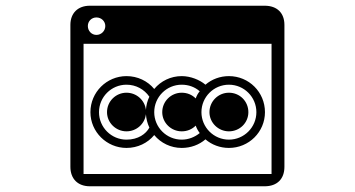

<svg xmlns="http://www.w3.org/2000/svg" viewBox="-20 -636 1240 671"><path d="M354 -244C354 -207 385 -177 422 -177C457 -177 486 -203 490 -237C491 -221 495 -205 502 -190C490 -168 463 -148 422 -148C369 -148 326 -191 326 -244C326 -297 369 -340 422 -340C455 -340 484 -324 502 -298C495 -284 491 -268 490 -252C486 -286 457 -312 422 -312C385 -312 354 -282 354 -244ZM547 -244C547 -207 578 -177 615 -177C634 -177 651 -184 664 -197C667 -188 672 -179 678 -171C661 -157 639 -148 615 -148C562 -148 519 -191 519 -244C519 -297 562 -340 615 -340C639 -340 661 -332 678 -317C672 -310 667 -301 664 -292C651 -305 634 -312 615 -312C578 -312 547 -282 547 -244ZM272 -483H929V-28H272ZM684 -244C684 -297 727 -340 780 -340C833 -340 876 -297 876 -244C876 -191 833 -148 780 -148C727 -148 684 -191 684 -244ZM287 -545C287 -562 300 -575 317 -575C334 -575 348 -562 348 -545C348 -528 334 -514 317 -514C300 -514 287 -528 287 -545ZM974 -549C974 -590 949 -616 905 -616H294C252 -616 226 -590 226 -549V-53C226 -11 252 15 294 15H905C949 15 974 -11 974 -53ZM519 -164C542 -136 577 -119 615 -119C647 -119 676 -130 698 -149C720 -130 749 -119 780 -119C850 -119 906 -175 906 -244C906 -314 850 -370 780 -370C749 -370 720 -359 698 -340C678 -357 646 -370 615 -370C577 -370 542 -353 519 -325C496 -353 461 -370 422 -370C353 -370 296 -314 296 -244C296 -175 353 -119 422 -119C461 -119 496 -136 519 -164ZM712 -244C712 -207 743 -177 780 -177C818 -177 848 -207 848 -244C848 -282 818 -312 780 -312C743 -312 712 -282 712 -244Z"/></svg>

Font: CryptoKit 1.4
Style: Regular
Weight: 400
Monospace: yes
Designer: Oceane Juvin
Foundry: http://www.head-geneve.ch
Version: Version 1.000